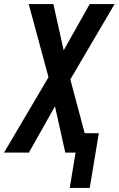

<svg xmlns="http://www.w3.org/2000/svg" viewBox="-39 -755 587 950"><path d="M306 175 335 0H284L233 -229L104 0H-19L201 -373L103 -735H225L276 -506L405 -735H528L309 -362L380 -96H450L405 175Z"/></svg>

Font: Iosevka SS04 Oblique
Style: Bold
Weight: 700
Italic angle: -9°
Monospace: yes
Designer: Belleve Invis
Foundry: Belleve Invis
Version: Version 19.0.0; ttfautohint (v1.8.4)